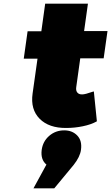

<svg xmlns="http://www.w3.org/2000/svg" viewBox="-20 -690 608 1050"><path d="M109.9 -369.1 130.9 -519H206.1L227.1 -669.9H460.9L439.9 -520H567.9L546.9 -371.1H418.9L397 -213.9Q394 -194.3 403.1 -183.6Q412.1 -172.9 430.2 -173.8Q445.8 -173.8 485.8 -188L493.2 -189.9L509.8 -26.9L506.8 -24.9Q477.5 -8.8 432.9 0.5Q388.2 9.8 342.8 9.8Q247.6 10.7 196.8 -40.5Q146 -91.8 158.2 -178.2L185.1 -369.1ZM163.1 339.8 233.9 210Q201.2 183.1 208 129.9Q214.4 83 249 53Q283.7 22.9 331.1 22.9Q375.5 22.9 402.6 51.3Q429.7 79.6 422.9 128.9Q418 167.5 382.8 211.9L276.9 339.8Z"/></svg>

Font: Trueno UltraBlack
Style: Italic
Weight: 950
Designer: Julieta Ulanovsky
Foundry: Julieta Ulanovsky
Version: Version 3.001b | FøM Fix